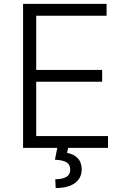

<svg xmlns="http://www.w3.org/2000/svg" viewBox="-20 -747 633 970"><path d="M96.6 0V-727.3H518.5V-667.6H163V-393.8H496.1V-334.2H163V-59.7H525.6V0H323.9L318.9 25.6Q351.6 30.9 372 51.5Q392.4 72.1 392.8 109Q392.4 152.7 358.7 177.7Q324.9 202.8 261.4 203.1L259.2 158.7Q334.9 157.7 334.9 110.8Q334.9 84.9 316.6 73.3Q298.3 61.8 257.5 60L269.5 0Z"/></svg>

Font: Inter Light BETA
Style: Regular
Weight: 300
Designer: Rasmus Andersson
Foundry: rsms
Version: Version 3.011;git-f93a4a705